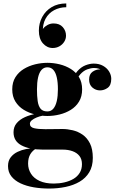

<svg xmlns="http://www.w3.org/2000/svg" viewBox="-20 -834 686 1114"><path d="M265 260Q218.5 260 175.8 252.8Q133 245.5 99.2 229.8Q65.5 214 46 189.2Q26.5 164.5 26.5 129.5Q26.5 98.5 42.5 78.2Q58.5 58 82.5 46.8Q106.5 35.5 130.8 31Q155 26.5 172 26.5H192Q169.5 38.5 156.2 60.2Q143 82 143 115Q143 147.5 159.8 174Q176.5 200.5 209.8 215.8Q243 231 292 231Q324 231 353.5 224.2Q383 217.5 406 204Q429 190.5 442.2 169.2Q455.5 148 455.5 118.5Q455.5 89.5 441 71Q426.5 52.5 401 43.2Q375.5 34 343 34Q332.5 34 309 34Q285.5 34 262 34Q238.5 34 227.5 34Q151 34 104.8 9.5Q58.5 -15 58.5 -66.5Q58.5 -98 76.8 -119.5Q95 -141 125 -154.5Q155 -168 191 -174Q227 -180 262.5 -180L261 -166.5Q246.5 -166.5 228.2 -163Q210 -159.5 192.8 -152.5Q175.5 -145.5 164.5 -136.2Q153.5 -127 153.5 -116Q153.5 -96 177.8 -90.2Q202 -84.5 243 -84.5Q260.5 -84.5 278 -84.8Q295.5 -85 312.2 -85.2Q329 -85.5 343 -85.5Q371 -85.5 401.8 -78.2Q432.5 -71 459 -52.8Q485.5 -34.5 502 -1.8Q518.5 31 518.5 82Q518.5 131 498 165.2Q477.5 199.5 442 220.2Q406.5 241 360.8 250.5Q315 260 265 260ZM255 -161Q220 -161 184 -169.8Q148 -178.5 118 -196.8Q88 -215 69.5 -244.5Q51 -274 51 -315.5Q51 -357 69.5 -386.2Q88 -415.5 118 -433.8Q148 -452 184 -460.8Q220 -469.5 255 -469.5Q290.5 -469.5 326 -460.8Q361.5 -452 391 -433.8Q420.5 -415.5 438.5 -386.2Q456.5 -357 456.5 -315.5Q456.5 -274 438.5 -244.5Q420.5 -215 391 -196.8Q361.5 -178.5 326 -169.8Q290.5 -161 255 -161ZM255 -187.5Q276 -187.5 289.5 -203.5Q303 -219.5 309.5 -248.2Q316 -277 316 -315.5Q316 -356 309.5 -384.8Q303 -413.5 289.5 -428.5Q276 -443.5 255 -443.5Q234.5 -443.5 221 -428.5Q207.5 -413.5 201 -384.8Q194.5 -356 194.5 -315.5Q194.5 -277 198.5 -248.2Q202.5 -219.5 215.2 -203.5Q228 -187.5 255 -187.5ZM560 -309.5Q535.5 -309.5 516.2 -326Q497 -342.5 497 -372.5Q497 -403.5 516.8 -417.5Q536.5 -431.5 560 -431.5Q582.5 -431.5 603.5 -417.5Q624.5 -403.5 624.5 -377H598.5Q598.5 -402.5 578.2 -421Q558 -439.5 525.5 -439.5Q508 -439.5 486 -431.5Q464 -423.5 444.8 -401.8Q425.5 -380 415.5 -339.5L397 -353.5Q407 -396 428.5 -420.5Q450 -445 475.5 -455Q501 -465 523.5 -465Q555.5 -465 578.2 -452Q601 -439 613.2 -418.8Q625.5 -398.5 625.5 -377Q625.5 -339.5 605 -324.5Q584.5 -309.5 560 -309.5ZM285.5 -555.5Q253 -555.5 229.2 -582.2Q205.5 -609 205.5 -656Q205.5 -699.5 225 -735.5Q244.5 -771.5 280 -792.8Q315.5 -814 364.5 -814V-792Q326 -792 293.8 -774.8Q261.5 -757.5 243.8 -724.5Q226 -691.5 229 -644.5H222Q221.5 -656.5 231 -668.8Q240.5 -681 256.5 -689.5Q272.5 -698 290.5 -698Q325.5 -698 344.2 -676.8Q363 -655.5 363 -627Q363 -608 352.5 -591.5Q342 -575 324.5 -565.2Q307 -555.5 285.5 -555.5Z"/></svg>

Font: Bodoni Moda 9pt
Style: Bold
Weight: 700
Designer: Owen Earl
Foundry: indestructible type
Version: Version 2.005